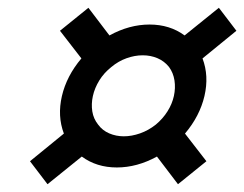

<svg xmlns="http://www.w3.org/2000/svg" viewBox="-20 -498 627 493"><path d="M383 -96Q332 -68 280 -68Q228 -68 190 -96L102 -25L57 -84L144 -155Q127 -200 139 -251.5Q151 -303 189 -348L134 -419L207 -478L261 -407Q312 -435 364 -435Q416 -435 454 -407L542 -478L587 -419L500 -348Q517 -303 505 -251.5Q493 -200 455 -155L510 -84L437 -25ZM232 -178Q243 -163 260.5 -155.5Q278 -148 298 -148Q318 -148 339.5 -155.5Q361 -163 380 -178Q398 -193 410 -212Q422 -231 426.5 -251.5Q431 -272 428 -291.5Q425 -311 414 -326Q402 -341 384.5 -348.5Q367 -356 346.5 -356Q326 -356 305 -348.5Q284 -341 266 -326Q247 -311 235 -291.5Q223 -272 218.5 -251.5Q214 -231 217 -212Q220 -193 232 -178Z"/></svg>

Font: Panefresco 500wt
Style: Italic
Weight: 700
Foundry: Campivisivi & Chank Co
Version: Version 1.000